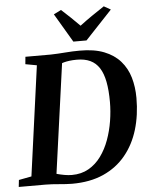

<svg xmlns="http://www.w3.org/2000/svg" viewBox="-74 -1046 858 1105"><g transform="rotate(-5 355.0 -493.0)"><path d="M93 -743H239Q280.5 -744 323 -747.5Q365.5 -751 406.5 -751Q490 -751.5 547.8 -728.8Q605.5 -706 641.2 -665.2Q677 -624.5 693 -569.8Q709 -515 709 -451.5Q709 -352.5 683.8 -268.8Q658.5 -185 607.2 -122.8Q556 -60.5 478.8 -26Q401.5 8.5 297.5 8.5Q280.5 8.5 261.2 7.2Q242 6 222 4.2Q202 2.5 182.5 1.2Q163 0 144.5 0H-10.5L-6 -40L67.5 -54L154.5 -688.5L89 -700.5ZM208 -24 190.5 -63.5Q199 -60 217.2 -55Q235.5 -50 257.8 -46Q280 -42 300.5 -42Q355.5 -42 397.5 -66Q439.5 -90 469.5 -131.2Q499.5 -172.5 518.2 -224.2Q537 -276 546 -332Q555 -388 555 -441.5Q555 -509.5 545.5 -558.5Q536 -607.5 515.8 -639Q495.5 -670.5 463.5 -685.5Q431.5 -700.5 386.5 -700.5Q362.5 -700.5 343.8 -698Q325 -695.5 311.5 -691.8Q298 -688 289.5 -684L303.5 -713ZM375.5 -806 277.5 -972 320.5 -993.5Q347.5 -969 373.8 -944Q400 -919 425 -893.5Q459 -919.5 495 -944.2Q531 -969 567.5 -993L606.5 -971L451.5 -806Z"/></g></svg>

Font: Merriweather 48pt
Style: Bold Italic
Weight: 700
Italic angle: -7.8°
Version: Version 2.101